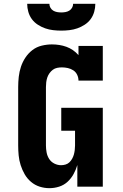

<svg xmlns="http://www.w3.org/2000/svg" viewBox="-20 -975 640 1003"><path d="M238 8Q212 8 187 0Q162 -8 142 -25Q122 -42 109 -64.5Q96 -87 88 -112Q80 -137 77.5 -163Q75 -189 75 -215V-520Q75 -547 78 -574Q81 -601 89.5 -626.5Q98 -652 113 -674.5Q128 -697 149.5 -713.5Q171 -730 198 -736.5Q225 -743 251 -743Q271 -743 290 -740Q309 -737 327 -730.5Q345 -724 361 -713Q377 -702 390 -687V-735H517V-554H390Q390 -570 383 -584.5Q376 -599 363 -607.5Q350 -616 334.5 -619.5Q319 -623 303 -623Q291 -623 278.5 -620.5Q266 -618 256 -610.5Q246 -603 238.5 -592.5Q231 -582 227 -570Q223 -558 221.5 -545.5Q220 -533 220 -520V-215Q220 -197 223.5 -178.5Q227 -160 237 -144.5Q247 -129 264 -120.5Q281 -112 299 -112Q311 -112 322.5 -115.5Q334 -119 342.5 -127Q351 -135 357 -146Q363 -157 366 -168Q369 -179 370.5 -191Q372 -203 372 -215V-292H300V-412H517V0H384V-113Q377 -89 364.5 -66Q352 -43 333 -25.5Q314 -8 289 0Q264 8 238 8ZM300 -815Q279 -815 257.5 -817.5Q236 -820 216 -827Q196 -834 177.5 -846Q159 -858 146.5 -875Q134 -892 128 -913Q122 -934 122 -955H238Q238 -944 243.5 -934.5Q249 -925 258 -919.5Q267 -914 278 -912Q289 -910 300 -910Q311 -910 322 -912Q333 -914 342 -919.5Q351 -925 356.5 -934.5Q362 -944 362 -955H478Q478 -934 472 -913Q466 -892 453.5 -875Q441 -858 422.5 -846Q404 -834 384 -827Q364 -820 342.5 -817.5Q321 -815 300 -815Z"/></svg>

Font: Iosevka Curly Slab HvEx
Style: Regular
Weight: 900
Width: 7
Monospace: yes
Designer: Belleve Invis
Foundry: Belleve Invis
Version: Version 11.1.0; ttfautohint (v1.8.3)